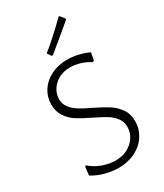

<svg xmlns="http://www.w3.org/2000/svg" viewBox="-215 -952 889 1040"><g transform="rotate(-30 229.5 -431.5)"><path d="M390 -613 381 -565 371 -562Q343 -580 311.5 -589.5Q280 -599 251 -599Q209 -599 177.5 -581.5Q146 -564 129.5 -536Q113 -508 113 -479Q113 -448 131 -425Q149 -402 175.5 -385.5Q202 -369 247 -348Q300 -322 332.5 -301.5Q365 -281 388 -248.5Q411 -216 411 -170Q411 -123 385.5 -82.5Q360 -42 313.5 -18.5Q267 5 209 5Q168 5 125 -6.5Q82 -18 47 -40L53 -93L60 -96Q93 -67 134 -52.5Q175 -38 213 -38Q257 -38 290 -56Q323 -74 341 -103Q359 -132 359 -164Q359 -197 340.5 -221.5Q322 -246 295.5 -262Q269 -278 222 -301Q170 -326 138 -346Q106 -366 84 -398Q62 -430 62 -475Q62 -521 86.5 -559.5Q111 -598 155.5 -620.5Q200 -643 257 -643Q323 -643 390 -613ZM341 -867 362 -840 361 -833Q313 -792 203 -702L196 -703L179 -727Q256 -790 335 -868Z"/></g></svg>

Font: Luna Sans Light
Style: Regular
Weight: 300
Designer: Juan Pablo del Peral
Foundry: Huerta Tipografica
Version: Version 2.001; ttfautohint (v1.5)